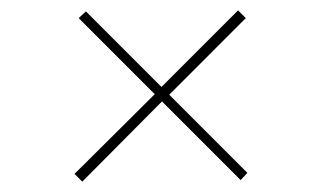

<svg xmlns="http://www.w3.org/2000/svg" viewBox="-20 -491 622 371"><path d="M445 -143 293 -295 139 -140 124 -155 279 -309 132 -456 146 -469 292 -323 440 -471 455 -456 307 -308 458 -157Z"/></svg>

Font: Literata 72pt
Style: Regular
Weight: 400
Designer: Latin by Veronika Burian and Jose Scaglione. Greek by Irene Vlachou. Cyrillic by Vera Evstafieva.
Foundry: TypeTogether
Version: Version 3.002